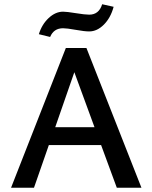

<svg xmlns="http://www.w3.org/2000/svg" viewBox="-20 -884 718 904"><path d="M277 -751Q233 -751 216 -710L163 -723Q177 -769 209 -799Q241 -829 277 -829Q294 -829 337 -822Q380 -815 400 -815Q446 -815 461 -864L515 -852Q501 -800 469 -768Q437 -736 400 -736Q378 -736 336.5 -743.5Q295 -751 277 -751ZM530 0 456 -201H210L140 0H32L290 -658H387L646 0ZM240 -285H425L330 -544Z"/></svg>

Font: EauTestText Semibold
Style: Regular
Weight: 600
Designer: Christian Thalmann (Catharsis Fonts)
Version: Version 0.001;PS 000.001;hotconv 1.0.88;makeotf.lib2.5.64775